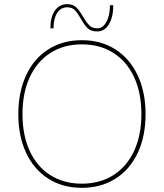

<svg xmlns="http://www.w3.org/2000/svg" viewBox="-20 -896 787 922"><path d="M68 -348Q68 -454 105.5 -534.5Q143 -615 212 -659Q281 -703 373 -703Q465 -703 534 -659Q603 -615 641 -534.5Q679 -454 679 -348Q679 -242 641.5 -162Q604 -82 534.5 -38Q465 6 373 6Q281 6 212 -38Q143 -82 105.5 -162Q68 -242 68 -348ZM659 -348Q659 -450 624 -525.5Q589 -601 524.5 -642Q460 -683 373 -683Q287 -683 222.5 -642Q158 -601 123 -525.5Q88 -450 88 -348Q88 -246 123 -170.5Q158 -95 222.5 -54.5Q287 -14 373 -14Q460 -14 524.5 -55Q589 -96 624 -171.5Q659 -247 659 -348ZM368 -807Q352 -834 339 -847.5Q326 -861 303 -861Q272 -861 254.5 -834Q237 -807 237 -760H222Q222 -814 243.5 -845Q265 -876 303 -876Q330 -876 345.5 -861.5Q361 -847 378 -817Q395 -788 409 -774Q423 -760 448 -760Q474 -760 491 -791Q508 -822 508 -871H524Q524 -814 503 -779.5Q482 -745 447 -745Q417 -745 400.5 -761Q384 -777 368 -807Z"/></svg>

Font: Hanken Grotesk Thin
Style: Regular
Weight: 100
Designer: Alfredo Marco Pradil
Foundry: Hanken Design Co.
Version: Version 3.014